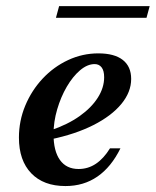

<svg xmlns="http://www.w3.org/2000/svg" viewBox="-20 -605 516 636"><path d="M196.8 11.3Q124.2 11.3 83.5 -31Q42.7 -73.4 42.7 -149.2Q42.7 -204.8 63.7 -255.2Q84.7 -305.6 121.4 -344.8Q158.1 -383.9 205.6 -406Q253.2 -428.2 305.6 -428.2Q358.9 -428.2 386.7 -406.5Q414.5 -384.7 414.5 -343.5Q414.5 -300 381.9 -260.5Q349.2 -221 289.5 -190.7Q229.8 -160.5 148.4 -143.5V-173.4Q204.8 -192.7 244 -220.6Q283.1 -248.4 304 -281.5Q325 -314.5 325 -349.2Q325 -371 316.5 -381.9Q308.1 -392.7 293.5 -392.7Q269.4 -392.7 245.2 -372.2Q221 -351.6 201.2 -317.7Q181.5 -283.9 169.4 -242.7Q157.3 -201.6 157.3 -160.5Q157.3 -104.8 178.6 -75Q200 -45.2 240.3 -45.2Q271.8 -45.2 297.6 -62.5Q323.4 -79.8 344.4 -113.7H379Q348.4 -51.6 302.8 -20.2Q257.3 11.3 196.8 11.3ZM165.3 -546 175.8 -584.7H475.8L465.3 -546Z"/></svg>

Font: Playfair 9pt
Style: Bold Italic
Weight: 700
Italic angle: -15.6°
Designer: Claus Eggers Sørensen
Foundry: Claus Eggers Sørensen
Version: Version 2.203